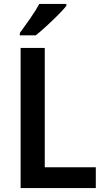

<svg xmlns="http://www.w3.org/2000/svg" viewBox="-20 -958 533 978"><path d="M85 0V-714H208V-106H468V0ZM318 -928Q303 -909 275 -881Q247 -853 216.5 -825Q186 -797 162 -778H81V-790Q105 -823 133.5 -863.5Q162 -904 180 -938H318Z"/></svg>

Font: Noto Sans Tamil SemiCondensed SemiBold
Style: Regular
Weight: 600
Width: 4
Designer: Jelle Bosma - Monotype Design Team
Foundry: Monotype Imaging Inc.
Version: Version 2.004; ttfautohint (v1.8.4.7-5d5b)